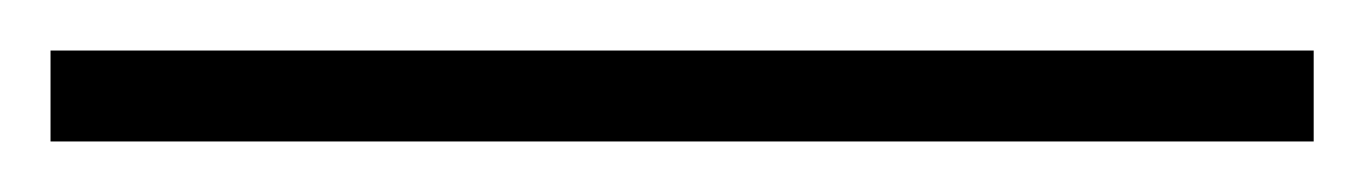

<svg xmlns="http://www.w3.org/2000/svg" viewBox="-20 -20 540 76"><path d="M500 36C500 36 0 36 0 36C0 36 0 0 0 0C0 0 500 0 500 0C500 0 500 36 500 36Z"/></svg>

Font: TamingNoise
Style: Regular
Weight: 500
Designer: Julieta Ulanovsky
Foundry: Julieta Ulanovsky
Version: ""